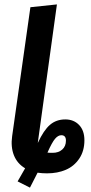

<svg xmlns="http://www.w3.org/2000/svg" viewBox="-20 -774 414 873"><path d="M276.9 -231Q315.4 -231 339.6 -205.8Q363.8 -180.7 363.8 -136.2Q363.8 -87.4 340.3 -52.7Q316.9 -18.1 279.3 -2Q241.7 14.2 193.8 14.2Q170.9 14.2 150.9 11.2L116.2 79.1L60.1 50.8L94.2 -8.8Q58.1 -30.3 43.2 -68.1Q28.3 -106 35.2 -154.8L118.2 -741.2L238.8 -753.9L152.8 -131.8Q152.8 -130.4 152.3 -127.7Q151.9 -125 151.9 -124Q178.7 -182.1 207.3 -206.5Q235.8 -231 276.9 -231ZM219.2 -79.1Q246.1 -79.1 262.9 -94Q279.8 -108.9 279.8 -134.8Q279.8 -159.2 258.8 -159.2Q244.1 -159.2 230.2 -142.8Q216.3 -126.5 195.8 -80.1Q202.6 -79.1 219.2 -79.1Z"/></svg>

Font: Fira Sans Compressed Medium
Style: Italic
Weight: 500
Width: 3
Italic angle: -8°
Designer: Carrois Corporate & Edenspiekermann AG
Foundry: Carrois Corporate GbR & Edenspiekermann AG
Version: Version 4.203;PS 004.203;hotconv 1.0.88;makeotf.lib2.5.64775